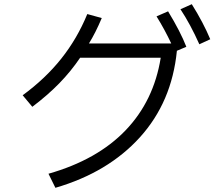

<svg xmlns="http://www.w3.org/2000/svg" viewBox="-20 -856 1040 915"><path d="M894 -836Q949 -748 982 -669L930 -645Q887 -741 840 -812ZM781 -802Q840 -705 868 -633L823 -614Q799 -370 647 -202Q495 -34 244 39L211 -28Q443 -94 578 -234.5Q713 -375 746 -581H362Q318 -516 263 -459.5Q208 -403 134 -347L88 -402Q196 -481 272 -576.5Q348 -672 396 -789L465 -770Q435 -699 404 -649H796Q765 -715 726 -778Z"/></svg>

Font: PlemolJP35 Console
Style: Regular
Weight: 400
Version: v2.0.3; ttfautohint (v1.8.4.7-5d5b-dirty) -l 6 -r 45 -G 200 